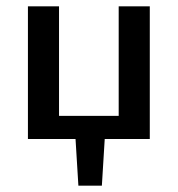

<svg xmlns="http://www.w3.org/2000/svg" viewBox="-20 -438 560 605"><path d="M354 -418H452V0H310L301 147H227L218 0H68V-418H166V-73H354Z"/></svg>

Font: EauTestText Semibold
Style: Regular
Weight: 600
Designer: Christian Thalmann (Catharsis Fonts)
Version: Version 0.001;PS 000.001;hotconv 1.0.88;makeotf.lib2.5.64775